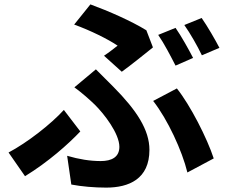

<svg xmlns="http://www.w3.org/2000/svg" viewBox="-20 -807 1040 875"><path d="M780 -680 701 -648C728 -609 759 -549 780 -508L860 -543C841 -580 806 -643 780 -680ZM899 -725 820 -693C847 -655 880 -597 900 -555L980 -589C962 -624 925 -688 899 -725ZM535 -480C574 -508 650 -569 677 -591L647 -669C579 -711 474 -757 392 -787L318 -695C393 -668 473 -628 516 -599C502 -588 478 -569 454 -553ZM305 34C352 43 410 48 464 48C567 48 661 9 661 -124C661 -215 603 -304 497 -411C472 -437 446 -461 417 -491L319 -409C352 -385 386 -355 411 -331C455 -288 524 -198 524 -138C524 -91 489 -73 439 -73C391 -73 340 -81 286 -97ZM954 -85C924 -177 847 -328 786 -404L678 -347C744 -263 810 -120 834 -21ZM346 -208 271 -306C212 -241 104 -157 19 -112L94 -4C200 -69 291 -150 346 -208Z"/></svg>

Font: Source Han Sans Old Style Bold
Style: Regular
Weight: 700
Designer: Ryoko NISHIZUKA (kana & ideographs); Paul D. Hunt (Latin, Greek & Cyrillic); Wenlong ZHANG (bopomofo); Sandoll Communica
Foundry: Adobe Systems Incorporated
Version: Version 1.004;PS 1.004;hotconv 1.0.81;makeotf.lib2.5.63406